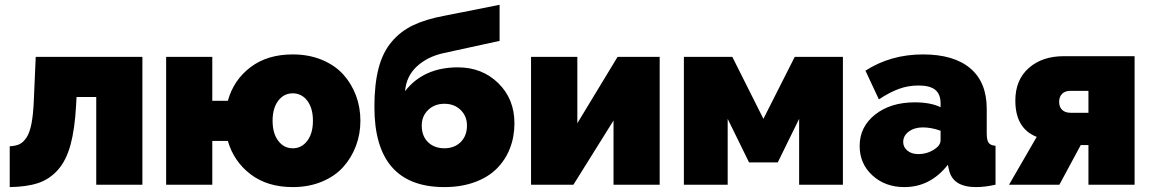

<svg xmlns="http://www.w3.org/2000/svg" viewBox="-20 -760 4738 790"><path d="M20 9.8V-158.2Q43.9 -159.2 60.1 -166.7Q76.2 -174.3 89.4 -194.6Q102.5 -214.8 109.6 -251.7Q116.7 -288.6 119.1 -345.2L127 -525.9H565.9V0H376V-360.8H294.9L293 -325.2Q287.6 -227.5 270 -163.6Q252.4 -99.6 218.3 -61Q184.1 -22.5 137 -6.8Q89.8 8.8 20 9.8Z M1184.6 9.8Q1080.1 9.8 1011 -43Q941.9 -95.7 917.5 -180.2H853.5V0H663.6V-525.9H853.5V-345.2H917.5Q940.9 -430.2 1010.3 -483.2Q1079.6 -536.1 1184.6 -536.1Q1250.5 -536.1 1304.2 -513.9Q1357.9 -491.7 1392.1 -453.9Q1426.3 -416 1444.6 -367.2Q1462.9 -318.4 1462.9 -263.2Q1462.9 -208.5 1444.6 -159.7Q1426.3 -110.8 1392.1 -72.8Q1357.9 -34.7 1304.2 -12.5Q1250.5 9.8 1184.6 9.8ZM1124.8 -180.7Q1147.9 -149.9 1184.6 -149.9Q1221.2 -149.9 1244.4 -180.7Q1267.6 -211.4 1267.6 -263.2Q1267.6 -314.9 1244.4 -345.5Q1221.2 -376 1184.6 -376Q1147.9 -376 1124.8 -345.5Q1101.6 -314.9 1101.6 -263.2Q1101.6 -211.4 1124.8 -180.7Z M1808.6 9.8Q1520.5 9.8 1520.5 -319.8Q1520.5 -412.6 1537.4 -478Q1554.2 -543.5 1590.8 -587.2Q1627.4 -630.9 1679.2 -655.8Q1731 -680.7 1806.6 -694.8L2035.6 -740.2V-591.8L1803.2 -541Q1738.3 -526.4 1695.1 -486.6Q1651.9 -446.8 1646.5 -384.8Q1722.7 -482.9 1864.3 -482.9Q1963.4 -482.9 2030 -418Q2096.7 -353 2096.7 -252.9Q2096.7 -196.8 2077.9 -148.9Q2059.1 -101.1 2023.4 -65.7Q1987.8 -30.3 1932.6 -10.3Q1877.4 9.8 1808.6 9.8ZM1808.6 -149.9Q1849.6 -149.9 1875.5 -175.5Q1901.4 -201.2 1901.4 -243.2Q1901.4 -282.2 1875.2 -307.6Q1849.1 -333 1808.6 -333Q1768.1 -333 1741.7 -307.6Q1715.3 -282.2 1715.3 -243.2Q1715.3 -200.2 1741.2 -175Q1767.1 -149.9 1808.6 -149.9Z M2165 0V-525.9H2355.5V-252.9L2521 -525.9H2694.3V0H2504.4V-264.2L2339.4 0Z M2793.9 0V-525.9H2993.2L3121.1 -271L3250 -525.9H3448.2V0H3268.1V-271L3180.2 -91.8H3062L2974.1 -271V0Z M3517.1 -159.2Q3517.1 -238.3 3580.8 -288.6Q3644.5 -338.9 3744.1 -338.9Q3809.1 -338.9 3850.1 -318.8V-335Q3850.1 -372.1 3828.4 -390.1Q3806.6 -408.2 3759.3 -408.2Q3716.8 -408.2 3678.7 -394.3Q3640.6 -380.4 3596.2 -351.1L3541 -469.2Q3645 -536.1 3777.8 -536.1Q3904.3 -536.1 3972.2 -479Q4040 -421.9 4040 -312V-210Q4040 -183.1 4047.9 -172.4Q4055.7 -161.6 4076.2 -160.2V0Q4032.2 9.8 3996.1 9.8Q3898.9 9.8 3884.3 -63L3879.9 -82Q3808.1 9.8 3701.2 9.8Q3622.1 9.8 3569.6 -38.3Q3517.1 -86.4 3517.1 -159.2ZM3825.2 -146Q3850.1 -162.1 3850.1 -183.1V-222.2Q3811.5 -235.8 3776.9 -235.8Q3742.7 -235.8 3719.5 -218.8Q3696.3 -201.7 3696.3 -175.8Q3696.3 -154.3 3713.6 -140.1Q3731 -126 3757.8 -126Q3795.4 -126 3825.2 -146Z M4131.8 0 4245.6 -196.8Q4157.7 -231.4 4157.7 -346.2Q4157.7 -431.2 4212.9 -480Q4268.1 -528.8 4356.4 -528.8H4648.4V0H4458.5V-163.1H4426.8L4338.9 0ZM4385.7 -295.9H4458.5V-386.2H4383.8Q4362.3 -386.2 4350.1 -374Q4337.9 -361.8 4337.9 -340.8Q4337.9 -319.8 4350.3 -307.9Q4362.8 -295.9 4385.7 -295.9Z"/></svg>

Font: Rawline Black
Style: Regular
Weight: 900
Designer: Matt McInerney, Pablo Impallari, Rodrigo Fuenzalida
Foundry: Matt McInerney, Pablo Impallari, Rodrigo Fuenzalida
Version: Version 4.020;PS 004.020;hotconv 1.0.88;makeotf.lib2.5.64775